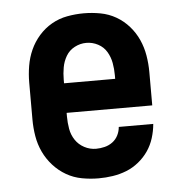

<svg xmlns="http://www.w3.org/2000/svg" viewBox="-44 -570 588 621"><g transform="rotate(-5 250.0 -260.0)"><path d="M252 8Q225 8 198 3Q171 -2 147.5 -15.5Q124 -29 105.5 -49.5Q87 -70 75.5 -94.5Q64 -119 59.5 -146Q55 -173 55 -200V-320Q55 -347 59.5 -374Q64 -401 75 -425.5Q86 -450 104 -470.5Q122 -491 145.5 -504.5Q169 -518 196 -523Q223 -528 250 -528Q277 -528 304 -523Q331 -518 354.5 -504.5Q378 -491 396 -470.5Q414 -450 425 -425.5Q436 -401 440.5 -374Q445 -347 445 -320V-212H167V-200Q167 -180 170.5 -160Q174 -140 185 -123.5Q196 -107 214 -97.5Q232 -88 252 -88Q266 -88 280 -91.5Q294 -95 305.5 -103.5Q317 -112 323.5 -125Q330 -138 331 -152H443Q441 -129 434 -106.5Q427 -84 414 -65Q401 -46 382.5 -31Q364 -16 342.5 -7.5Q321 1 298 4.5Q275 8 252 8ZM167 -308H333V-320Q333 -340 329.5 -359.5Q326 -379 316 -396Q306 -413 288 -422.5Q270 -432 250 -432Q230 -432 212 -422.5Q194 -413 184 -396Q174 -379 170.5 -359.5Q167 -340 167 -320Z"/></g></svg>

Font: Iosevka Curly Slab
Style: Bold
Weight: 700
Monospace: yes
Designer: Belleve Invis
Foundry: Belleve Invis
Version: Version 22.1.2; ttfautohint (v1.8.4)